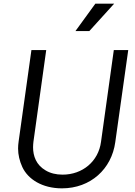

<svg xmlns="http://www.w3.org/2000/svg" viewBox="-20 -1019 740 1051"><path d="M469 -849 605 -999H502L393 -849ZM319 12C476 12 591 -94 611 -241L682 -745H603L533 -243C519 -135 431 -63 323 -63C286 -63 255 -71 230 -86C178 -116 161 -165 161 -213C161 -223 162 -233 163 -243L233 -745H152L82 -245C80 -231 79 -218 79 -206C79 -172 87 -138 102 -105C133 -38 211 12 319 12Z"/></svg>

Font: Plus Jakarta Sans
Style: Italic
Weight: 400
Italic angle: -8°
Designer: Gumpita Rahayu
Foundry: Tokotype
Version: Version 2.071;gftools[0.9.30]